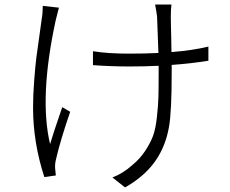

<svg xmlns="http://www.w3.org/2000/svg" viewBox="-20 -776 1017 848"><path d="M737.3 -755.9Q734.4 -735.4 734.4 -702.1Q734.4 -693.4 734.9 -668.5Q735.4 -643.6 736.3 -607.9Q737.3 -572.3 737.3 -545.9Q833 -553.7 900.4 -570.3V-507.8Q822.3 -495.1 738.3 -489.3V-457Q738.3 -283.2 726.6 -216.8Q702.1 -74.2 594.7 9.8Q567.4 32.2 532.2 51.8L476.6 7.8Q524.4 -10.7 564.5 -46.9Q598.6 -75.2 621.1 -109.4Q643.6 -143.6 655.3 -174.3Q667 -205.1 672.9 -257.8Q678.7 -310.5 679.7 -347.2Q680.7 -383.8 680.7 -458V-485.4Q616.2 -482.4 551.8 -482.4Q470.7 -482.4 390.6 -488.3V-549.8Q455.1 -539.1 551.8 -539.1Q615.2 -539.1 679.7 -542Q677.7 -613.3 673.8 -701.2Q671.9 -720.7 665 -755.9ZM126 -300.8Q126 -355.5 130.9 -419.4Q135.7 -483.4 140.6 -522Q145.5 -560.5 154.3 -620.6Q163.1 -680.7 164.1 -691.4Q168.9 -716.8 168.9 -750L240.2 -742.2Q228.5 -693.4 225.6 -684.6Q152.3 -344.7 201.2 -139.6Q211.9 -177.7 254.9 -302.7L290 -282.2Q247.1 -158.2 227.5 -73.2Q221.7 -49.8 223.6 -31.2L226.6 -1L175.8 5.9Q126 -146.5 126 -300.8Z"/></svg>

Font: Min Sans Light
Style: Regular
Weight: 300
Designer: Jinseong-Kim, NotoSansCJK, Nunito
Foundry: Jinseong-Kim
Version: Version 1.400;Glyphs 3.1.2 (3151)